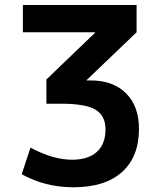

<svg xmlns="http://www.w3.org/2000/svg" viewBox="-20 -540 660 790"><path d="M74.2 -519.5H542V-407.2L336.9 -210.9V-209H353.5Q445.3 -209 498.5 -156.2Q551.8 -103.5 551.8 -9.8Q551.8 105.5 481.9 168Q412.1 230.5 282.2 230.5Q165 230.5 69.3 176.8L105.5 67.4Q198.2 117.2 276.4 117.2Q342.8 117.2 378.4 85Q414.1 52.7 414.1 -7.8Q414.1 -63.5 373.5 -88.4Q333 -113.3 231.4 -113.3H170.9V-212.9L371.1 -405.3V-407.2H74.2Z"/></svg>

Font: Mgen+ 1c bold
Style: Bold
Weight: 700
Designer: [Source Han Sans]
Ryoko NISHIZUKA  (kana & ideographs); Paul D. Hunt (Latin, Greek & Cyrillic); Wenlong ZHANG  (bopomofo
Version: Version 1.059.20150602